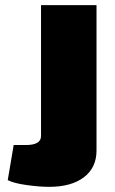

<svg xmlns="http://www.w3.org/2000/svg" viewBox="-20 -710 444 744"><path d="M354 -690V-127Q354 -60 305 -23Q256 14 171 14Q132 14 82.5 7Q33 0 10 -12L33 -148H80Q139 -148 139 -183V-690Z"/></svg>

Font: Exo 2.0 Black
Style: Regular
Weight: 900
Designer: Natanael Gama
Version: Version 1.001;PS 001.001;hotconv 1.0.70;makeotf.lib2.5.58329